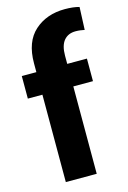

<svg xmlns="http://www.w3.org/2000/svg" viewBox="-117 -813 578 869"><g transform="rotate(-15 172.5 -378.5)"><path d="M79.8 0H224.6V-460.7L224.4 -471.2V-553.5Q224.4 -600.8 244 -624.4Q263.7 -647.9 298.6 -647.9Q310.1 -647.9 320.7 -646.5Q331.3 -645 340.6 -643.1L345 -749.5Q331.3 -753.4 314 -755.4Q296.6 -757.3 277.8 -757.3Q191.9 -757.3 135.9 -707.3Q79.8 -657.2 79.8 -556.6ZM11.5 -409.4H316.7V-515.1H154.1H135.3H11.5Z"/></g></svg>

Font: Roboto Flex
Style: Regular
Weight: 400
Designer: Berlow after Robertson
Foundry: Google
Version: Version 3.200;gftools[0.9.32]